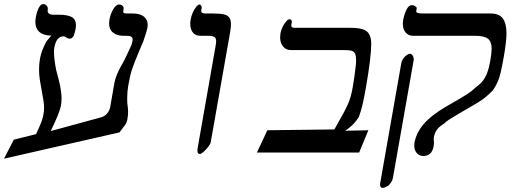

<svg xmlns="http://www.w3.org/2000/svg" viewBox="-68 -746 2498 939"><path d="M-0.5 -63 108.5 -90 125 -127Q139.5 -158.5 145 -189Q147.5 -205 147.5 -217Q147.5 -234.5 145 -252Q142.5 -269.5 136.5 -300Q130 -333.5 126.5 -357.5Q123 -381.5 123 -407Q123 -432 127.5 -459Q134 -496.5 158.5 -542.5L183 -572Q145 -572 125 -589.5Q105 -607 105 -638Q105 -647.5 106.5 -657Q111.5 -687.5 121.2 -706.8Q131 -726 143.5 -726Q154 -726 160.8 -717.8Q167.5 -709.5 165.5 -697Q165 -695.5 165 -692.5Q165 -684.5 172 -679.2Q179 -674 194 -674H221Q261.5 -674 282.5 -662.8Q303.5 -651.5 303.5 -623Q303.5 -615 302 -606Q300.5 -595 292.5 -571Q288 -564 284 -560.5Q280 -557 274 -557Q266 -557 261.8 -559.5Q257.5 -562 256.5 -562.5Q252.5 -565.5 249.5 -566.8Q246.5 -568 241 -568Q207.5 -568 197.5 -512Q196 -503 196 -491Q196 -459.5 206.5 -404.5Q220.5 -354 226.8 -322.5Q233 -291 233 -264.5Q233 -247 230 -229Q227.5 -213.5 214.5 -181.2Q201.5 -149 180 -105L425.5 -172Q443.5 -176.5 455.8 -191Q468 -205.5 471 -223L482.5 -289L488.5 -323.5L492 -343Q498.5 -380 534 -440.5Q537 -446.5 539.8 -451.5Q542.5 -456.5 544 -460L556 -485L563.5 -501Q572 -519 575 -526.5Q578 -534 580 -546Q580.5 -548.5 580.5 -552.5Q580.5 -562.5 573.2 -566.8Q566 -571 549.5 -571H534.5Q505 -571 485.2 -586.2Q465.5 -601.5 465.5 -632Q465.5 -640 467 -649Q472 -677 485.5 -700.5Q499 -724 515 -724Q525 -724 531.2 -717.5Q537.5 -711 536.5 -704L535 -694Q534.5 -692 534.5 -689Q534.5 -683.5 539.2 -681.8Q544 -680 556 -680H582Q616.5 -680 635.5 -665Q654.5 -650 654.5 -624Q654.5 -617.5 653 -610Q648.5 -588 632.5 -543Q620 -512 613.5 -498.5Q587 -435 577.5 -406.2Q568 -377.5 559.5 -329Q554 -297.5 554 -265Q554 -250 554.5 -242Q558.5 -216.5 558.5 -199.5Q558.5 -182.5 555 -163Q553 -150.5 547.2 -140.5Q541.5 -130.5 531 -118Q522.5 -107.5 516.5 -98.5L-48.5 30Z M1059 -597 962.5 -50Q961 -42 950.5 -28.2Q940 -14.5 928 -3.8Q916 7 909.5 7Q904 7 900.8 3.5Q897.5 0 898.5 -5Q897.5 -5 897.5 -10.5Q897.5 -17 898.5 -21L982.5 -499Q983.5 -503.5 986.2 -519.5Q989 -535.5 989 -545Q989 -560 980 -565.5Q971 -571 946.5 -571H911.5Q888 -571 875.2 -587Q862.5 -603 862.5 -629.5Q862.5 -641 864.5 -651Q867.5 -668.5 875.2 -685.5Q883 -702.5 892 -713.2Q901 -724 907 -724Q912 -724 915.5 -718.5Q919 -713 918.5 -709L916.5 -697Q916 -695.5 916 -692.5Q916 -680 937 -680H974Q1007 -680 1025.5 -676Q1044 -672 1052.8 -660.8Q1061.5 -649.5 1061.5 -627.5Q1061.5 -612 1058 -593Z M1733.5 -109 1688.5 0H1188.5L1239.5 -109L1567.5 -113Q1573 -124 1592 -157.5Q1617.5 -200.5 1633 -235.2Q1648.5 -270 1657 -319Q1666 -369 1673 -434Q1673.5 -440 1673.5 -450.5Q1673.5 -473 1668.5 -483.5Q1663.5 -494 1652.2 -497.5Q1641 -501 1617.5 -501H1355.5Q1331 -501 1316.5 -518.5Q1302 -536 1302 -563.5Q1302 -572.5 1303.5 -582Q1306 -597.5 1314 -614Q1322 -630.5 1331.5 -641.2Q1341 -652 1347.5 -652Q1353.5 -652 1356.8 -647.8Q1360 -643.5 1359 -638L1357 -626Q1356.5 -624 1356.5 -620.5Q1356.5 -614.5 1361.2 -612.2Q1366 -610 1377.5 -610H1644.5Q1694.5 -610 1716.5 -598.8Q1738.5 -587.5 1744 -561.5Q1747.5 -552.5 1747.5 -530Q1747.5 -468 1721.5 -317Q1710 -253.5 1703.2 -226.8Q1696.5 -200 1687 -174Q1679 -160 1662.8 -142.2Q1646.5 -124.5 1620 -106.5L1732.5 -109Z M1958 -34Q1958 -43 1959 -48Q1968 -97.5 2005 -140.2Q2042 -183 2116.5 -226.5L2158.5 -250.5Q2197.5 -273 2220 -287.8Q2242.5 -302.5 2255.5 -316Q2277 -331.5 2290.8 -347.8Q2304.5 -364 2314 -388.2Q2323.5 -412.5 2330 -450Q2336.5 -487.5 2336.5 -508.5Q2336.5 -541.5 2318.8 -556.2Q2301 -571 2254.5 -571H1951.5Q1929 -571 1915.5 -587.5Q1902 -604 1902 -630Q1902 -638 1903.5 -647Q1909 -676.5 1920 -698.8Q1931 -721 1946.5 -721Q1955.5 -721 1963.2 -715.5Q1971 -710 1970 -705L1967.5 -693Q1966 -685.5 1974.8 -682.8Q1983.5 -680 2000 -680H2332Q2374 -680 2391.5 -655.2Q2409 -630.5 2409 -583Q2409 -543.5 2396 -469Q2387 -419.5 2380.8 -392.5Q2374.5 -365.5 2366 -346Q2357.5 -326.5 2343 -305Q2325.5 -286.5 2307.8 -271.8Q2290 -257 2267.5 -243.5L2192 -199.5L2172.5 -188Q2143.5 -171 2128 -160.8Q2112.5 -150.5 2104.5 -142Q2079.5 -127 2068.5 -111.2Q2057.5 -95.5 2053.5 -73Q2053 -71.5 2053 -68Q2053 -64.5 2053.8 -58.8Q2054.5 -53 2054.5 -48Q2054.5 -42 2053 -32Q2048.5 -6 2035 5.5Q2021.5 17 2003.5 17Q1983 17 1970.5 2.8Q1958 -11.5 1958 -34ZM1791 152 1894 -434Q1896.5 -449 1904.5 -460Q1912.5 -471 1921.5 -477Q1930.5 -483 1936.5 -483Q1943.5 -483 1948 -477.5Q1952.5 -472 1954.2 -464.8Q1956 -457.5 1955.5 -454L1854 122Q1851.5 135 1847 142.5Q1842.5 150 1831.5 162Q1811.5 173 1804 173Q1796.5 173 1793 166.8Q1789.5 160.5 1791 152Z"/></svg>

Font: JuliaMono SemiBoldItalic
Style: Regular
Weight: 600
Italic angle: -9°
Monospace: yes
Designer: cormullion
Foundry: corm
Version: Version 0.049; ttfautohint (v1.8.4)